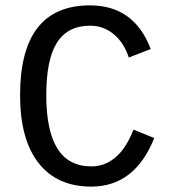

<svg xmlns="http://www.w3.org/2000/svg" viewBox="-20 -689 640 719"><path d="M153.3 -332.5Q153.3 -199.2 195.1 -132.6Q236.8 -65.9 322.8 -65.9Q372.1 -65.9 412.1 -99.4Q452.1 -132.8 480 -203.6L557.6 -171.9Q484.9 9.8 321.8 9.8Q193.4 9.8 124.3 -78.6Q55.2 -167 55.2 -332.5Q55.2 -668.9 316.9 -668.9Q482.4 -668.9 544.4 -505.4L462.4 -473.6Q444.3 -528.8 406 -560.8Q367.7 -592.8 317.4 -592.8Q233.9 -592.8 193.6 -529.8Q153.3 -466.8 153.3 -332.5Z"/></svg>

Font: Courier New
Style: Regular
Weight: 400
Designer: Steve Matteson
Foundry: Ascender Corporation
Version: Version 2.00.3